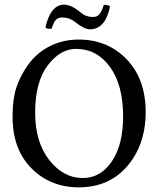

<svg xmlns="http://www.w3.org/2000/svg" viewBox="-20 -795 680 825"><path d="M379 -722Q396 -722 406 -732.5Q416 -743 426 -774Q442 -775 453 -768Q433 -669 366 -669Q342 -669 302 -701Q278 -720 248 -720Q229 -720 219.5 -709Q210 -698 202 -672Q183 -669 175 -677Q198 -775 255 -775Q287 -775 327 -741Q349 -722 379 -722ZM307 -585Q239 -585 185 -514Q131 -443 131 -311Q131 -185 191.5 -107.5Q252 -30 336 -30Q412 -30 460.5 -101.5Q509 -173 509 -294Q509 -430 452.5 -507.5Q396 -585 307 -585ZM606 -313Q606 -195 549 -110Q468 10 318 10Q197 10 115.5 -71.5Q34 -153 34 -294Q34 -369 50 -418Q66 -467 99 -514Q136 -567 193 -596Q250 -625 318 -625Q443 -625 524.5 -540Q606 -455 606 -313Z"/></svg>

Font: Libertinus Mono
Style: Regular
Weight: 400
Designer: Philipp H. Poll
Foundry: Khaled Hosny
Version: Version 6.7